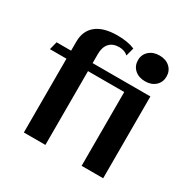

<svg xmlns="http://www.w3.org/2000/svg" viewBox="-157 -847 987 996"><g transform="rotate(30 337.0 -349.0)"><path d="M436 -621Q436 -655 460 -676.5Q484 -698 522 -698Q560 -698 583.5 -676.5Q607 -655 607 -621Q607 -587 583.5 -565.5Q560 -544 522 -544Q484 -544 460 -565.5Q436 -587 436 -621ZM586 -490V0H457V-442H240V0H111V-442H12L24 -490H111V-543Q111 -609 154.5 -644Q198 -679 281 -679Q344 -679 385 -661L372 -612Q351 -631 319 -631Q281 -631 260.5 -608.5Q240 -586 240 -545V-490Z"/></g></svg>

Font: Fahkwang SemiBold
Style: Regular
Weight: 600
Designer: Suppakit Chalermlarp | Katatrad Co.,Ltd.
Foundry: Cadson Demak Co.,Ltd.
Version: Version 1.000; ttfautohint (v1.6)